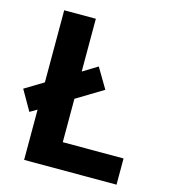

<svg xmlns="http://www.w3.org/2000/svg" viewBox="-107 -799 780 885"><g transform="rotate(15 282.5 -357.0)"><path d="M90 0V-240L56 -220L1 -316L90 -370V-714H241V-462L311 -505L368 -409L241 -332V-125H531V0Z"/></g></svg>

Font: Noto Naskh Arabic
Style: Regular
Weight: 400
Designer: Monotype Design Team, David Williams, Mohamad Dakak and Nizar Qandah
Foundry: Monotype Imaging Inc.
Version: Version 2.013